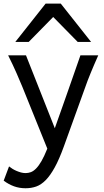

<svg xmlns="http://www.w3.org/2000/svg" viewBox="-30 -801 567 1051"><path d="M319.8 0Q294.4 70.3 270 114.7Q245.6 159.2 220.5 184.8Q195.3 210.4 168.2 220Q141.1 229.5 109.9 229.5Q76.2 229.5 46.6 218.8Q17.1 208 -9.8 188L19.5 109.9Q27.3 116.2 37.8 122.8Q48.3 129.4 60.3 134.5Q72.3 139.6 85 143.1Q97.7 146.5 109.9 146.5Q124.5 146.5 138.7 141.4Q152.8 136.2 167.2 121.8Q181.6 107.4 196.8 81.3Q211.9 55.2 229 12.7L92.8 -324.7Q79.1 -357.9 61 -399.4Q43 -440.9 14.6 -498H112.3L270 -99.1Q279.3 -125.5 290.3 -156.5Q301.3 -187.5 313 -220.5Q324.7 -253.4 336.4 -286.9Q348.1 -320.3 358.9 -351.1Q384.3 -423.3 410.2 -498H507.8Q495.1 -469.7 484.9 -445.6Q474.6 -421.4 465.8 -400.1Q457 -378.9 450 -360.4Q442.9 -341.8 437 -324.7ZM53.7 -571.3 219.7 -781.2H302.7L468.8 -571.3H395.5L261.2 -708L127 -571.3Z"/></svg>

Font: Andika New Basic
Style: Regular
Weight: 400
Designer: Victor Gaultney, Annie Olsen, Julie Remington, Don Collingsworth, Eric Hays
Foundry: SIL International
Version: Version 5.500; ttfautohint (v1.8.3)